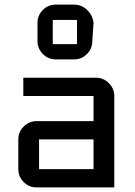

<svg xmlns="http://www.w3.org/2000/svg" viewBox="-20 -820 590 840"><path d="M383.8 -640.1Q383.8 -606.9 360.4 -583.5Q336.9 -560.1 304.2 -560.1H224.1Q191.4 -560.1 167.7 -583.7Q144 -607.4 144 -640.1V-720.2Q144 -752.9 167.5 -776.4Q190.9 -799.8 224.1 -799.8H304.2Q336.9 -799.8 361.1 -776.6Q385.3 -753.4 389.2 -720.2ZM316.9 -627V-732.9H210.9V-627ZM480 0H140.1Q107.4 0 83.7 -23.4Q60.1 -46.9 60.1 -80.1V-210Q60.1 -243.2 83.7 -266.6Q107.4 -290 140.1 -290H389.2V-399.9H82V-480H399.9Q432.6 -480 456.3 -456.3Q480 -432.6 480 -399.9ZM389.2 -80.1V-210H150.9V-80.1Z"/></svg>

Font: Laconic
Style: Regular
Weight: 400
Designer: Robby Woodard
Version: Version 1.000